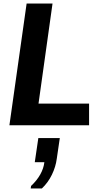

<svg xmlns="http://www.w3.org/2000/svg" viewBox="-20 -706 574 1082"><path d="M33 0 130 -686H276L197 -122H482V0ZM153 356 155 342Q188 311 207 277Q226 243 230 208H176L196 72H317L300 188Q294 234 272.5 278.5Q251 323 216 356Z"/></svg>

Font: Chivo SemiBold
Style: Italic
Weight: 600
Italic angle: -8.05°
Designer: Hector Gatti
Foundry: Omnibus-Type
Version: Version 2.002